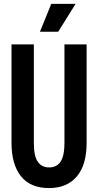

<svg xmlns="http://www.w3.org/2000/svg" viewBox="-20 -957 504 986"><path d="M231.9 8.8Q135.7 8.8 87.4 -52.2Q39.1 -113.3 39.1 -223.1V-729H153.8V-223.1Q153.8 -154.8 174.3 -126Q194.8 -97.2 231.9 -97.2Q271.5 -97.2 291.3 -127.2Q311 -157.2 311 -223.1V-729H424.8V-223.1Q424.8 -109.9 374.3 -50.5Q323.7 8.8 231.9 8.8ZM185.1 -793.9 243.2 -937H368.2L278.8 -793.9Z"/></svg>

Font: Lumene Sans Condensed
Style: Bold
Weight: 600
Width: 3
Designer: Deni Anggara
Version: Version 1.003;Glyphs 3.1.2 (3151)